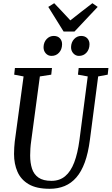

<svg xmlns="http://www.w3.org/2000/svg" viewBox="-20 -1167 696 1197"><path d="M592 -690.5 540.5 -295.5Q530 -213.5 508.8 -155.2Q487.5 -97 456 -60.8Q424.5 -24.5 382.8 -7.2Q341 10 289.5 10Q207.5 10 159 -18.5Q110.5 -47 89 -96Q67.5 -145 67.5 -207Q67.5 -228.5 68.8 -247.2Q70 -266 72 -284.5L127 -690.5L68.5 -701.5L73 -743H304L299.5 -701.5L228.5 -690.5L174.5 -288Q171 -264 169.5 -241.2Q168 -218.5 168 -197.5Q168 -151.5 179.5 -115.8Q191 -80 220 -59.8Q249 -39.5 301 -39.5Q351.5 -39.5 386.2 -68.5Q421 -97.5 442.8 -154.5Q464.5 -211.5 475.5 -295.5L527 -690.5L466 -701.5L470.5 -743H656L651.5 -701.5ZM301 -818.5Q279.5 -818.5 265.2 -834.5Q251 -850.5 251.5 -874Q252.5 -904 270.8 -923.5Q289 -943 315.5 -943Q340 -943 353.8 -927.8Q367.5 -912.5 367 -890Q366.5 -859 348.2 -838.8Q330 -818.5 301 -818.5ZM472 -818.5Q451.5 -818.5 437 -834.5Q422.5 -850.5 423 -874Q424 -904 442.2 -923.5Q460.5 -943 486 -943Q510.5 -943 524.5 -927.8Q538.5 -912.5 538 -890Q537.5 -859 519.2 -838.8Q501 -818.5 472 -818.5ZM376.5 -970.5 281 -1124 318 -1147Q343.5 -1120.5 368.5 -1093.8Q393.5 -1067 418.5 -1040Q452.5 -1067 487 -1093.8Q521.5 -1120.5 556 -1147L589 -1124L444.5 -970.5Z"/></svg>

Font: Merriweather 24pt SemiCondensed
Style: Italic
Weight: 400
Width: 4
Italic angle: -7.8°
Designer: Eben Sorkin
Foundry: Eben Sorkin
Version: Version 2.101